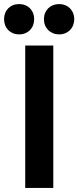

<svg xmlns="http://www.w3.org/2000/svg" viewBox="-39 -924 385 944"><path d="M85 -700V0H223V-700ZM55 -904C11 -904 -19 -873 -19 -830C-19 -786 11 -755 55 -755C99 -755 129 -786 129 -830C129 -873 99 -904 55 -904ZM252 -904C208 -904 177 -873 177 -830C177 -786 208 -755 252 -755C295 -755 326 -786 326 -830C326 -873 295 -904 252 -904Z"/></svg>

Font: Gully SemiBold
Style: Regular
Weight: 600
Designer: jaikishan Patel
Foundry: MagicType
Version: Version 1.000;Glyphs 3.2 (3242)